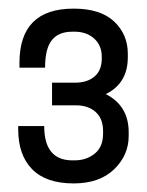

<svg xmlns="http://www.w3.org/2000/svg" viewBox="-20 -806 340 443"><path d="M82 -515.1Q82 -436 147 -436H151.9Q179.7 -436 198.7 -451.7Q217.8 -467.3 217.8 -497.1V-503.9Q217.8 -532.2 200.7 -547.6Q183.6 -563 154.8 -563H100.1V-615.2H152.8Q181.2 -615.2 198 -629.4Q214.8 -643.6 214.8 -670.9V-674.8Q214.8 -701.2 197.3 -717Q179.7 -732.9 151.9 -732.9H147Q115.2 -732.9 99.6 -713.4Q84 -693.8 84 -649.9H24.9V-661.1Q24.9 -786.1 149.9 -786.1Q211.9 -786.1 243.4 -756.3Q274.9 -726.6 274.9 -682.1V-673.8Q274.9 -613.8 224.1 -588.9Q276.9 -562 276.9 -501V-492.2Q276.9 -447.8 243.2 -415.3Q209.5 -382.8 149.9 -382.8Q86.4 -382.8 54.2 -415.5Q22 -448.2 22 -507.8V-515.1Z"/></svg>

Font: Cooper Hewitt
Style: Book
Weight: 705
Designer: Village Type and Design LLC
Foundry: Cooper Hewitt Smithsonian Design Museum
Version: 1.000